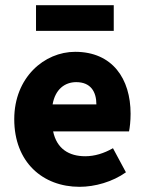

<svg xmlns="http://www.w3.org/2000/svg" viewBox="-20 -709 560 741"><path d="M287 12C346 12 414 -7 466 -44L416 -137C381 -117 345 -106 309 -106C246 -106 199 -135 185 -202H478C481 -216 484 -242 484 -270C484 -405 414 -509 270 -509C151 -509 35 -410 35 -249C35 -83 145 12 287 12ZM183 -306C193 -364 230 -392 274 -392C330 -392 352 -355 352 -306ZM119 -590H419V-689H119Z"/></svg>

Font: DAIFUKU Sans
Style: Bold
Weight: 700
Designer: Original font ‘Source Han Sans JP’ : Paul D. Hunt
Foundry: Daifuku
Version: Version 1.000